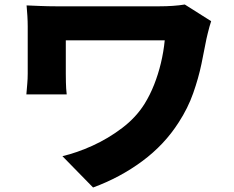

<svg xmlns="http://www.w3.org/2000/svg" viewBox="-20 -766 1040 852"><path d="M917 -672Q914 -663 909.5 -647.5Q905 -632 901.5 -616.5Q898 -601 896 -593Q887 -545 874 -482.5Q861 -420 837.5 -353Q814 -286 773 -223Q710 -124 611.5 -51Q513 22 393 66L257 -73Q321 -88 390.5 -119.5Q460 -151 522 -198Q584 -245 622 -306Q646 -345 664 -390.5Q682 -436 694 -486Q706 -536 711 -587Q697 -587 670 -587Q643 -587 607.5 -587Q572 -587 532.5 -587Q493 -587 453.5 -587Q414 -587 378.5 -587Q343 -587 315 -587Q287 -587 272 -587Q272 -577 272 -563.5Q272 -550 272 -534Q272 -518 272 -501.5Q272 -485 272 -469Q272 -453 272 -439Q272 -428 272.5 -400.5Q273 -373 276 -347H97Q99 -373 101 -394.5Q103 -416 103 -439Q103 -456 103 -483.5Q103 -511 103 -542.5Q103 -574 103 -602.5Q103 -631 103 -649Q103 -671 101.5 -695.5Q100 -720 98 -742Q124 -741 158.5 -739.5Q193 -738 229 -738Q238 -738 263.5 -738Q289 -738 325 -738Q361 -738 403 -738Q445 -738 487.5 -738Q530 -738 569.5 -738Q609 -738 639.5 -738Q670 -738 687 -738Q718 -738 747 -740Q776 -742 800 -746Z"/></svg>

Font: Noto Sans JP Thin Black
Style: Regular
Weight: 900
Version: Version 2.004-H2;hotconv 1.0.118;makeotfexe 2.5.65603